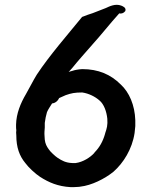

<svg xmlns="http://www.w3.org/2000/svg" viewBox="-20 -764 624 789"><path d="M46 -245C46 -240 46 -235 47 -229C46 -223 46 -216 47 -208C47 -158 60 -123 84 -94C97 -76 125 -50 145 -37C181 -14 218 2 270 5C281 5 290 5 301 4C303 4 305 4 310 3C356 -2 410 -29 446 -58C487 -94 523 -151 533 -217C534 -226 535 -236 536 -246V-270C534 -332 511 -385 476 -417C435 -458 384 -480 318 -480C301 -479 286 -476 278 -473L267 -470C265 -469 265 -469 262 -468C267 -474 272 -479 278 -486C298 -511 336 -554 358 -579C397 -622 431 -666 470 -709C477 -707 488 -709 494 -718H495V-719C500 -733 483 -739 478 -741C454 -750 430 -738 415 -731L361 -710C348 -706 334 -701 319 -695H318L317 -694C261 -625 183 -536 131 -457C115 -431 101 -402 87 -378C64 -339 47 -297 46 -252ZM163 -206C162 -216 163 -229 164 -240V-259C165 -270 170 -294 173 -303C178 -315 186 -326 194 -339C206 -340 217 -348 223 -361C231 -364 242 -370 250 -373C273 -381 287 -384 318 -384C345 -380 371 -367 389 -351C391 -349 387 -352 389 -351C407 -336 418 -306 421 -276C423 -250 419 -236 412 -216C412 -216 412 -215 412 -215C403 -183 389 -158 368 -137C368 -137 368 -136 368 -136C351 -117 321 -98 291 -94H277C250 -95 234 -104 216 -116C208 -121 185 -142 180 -151C179 -152 181 -150 180 -151C172 -162 166 -173 164 -190C164 -195 163 -201 163 -206Z"/></svg>

Font: Hussar Pisanka
Style: Sbd
Weight: 600
Designer: Robert Jablonski
Foundry: Cannot Into Space Fonts
Version: Version 1.070